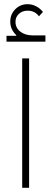

<svg xmlns="http://www.w3.org/2000/svg" viewBox="-20 -897 246 917"><path d="M86 -618H119V0H86ZM11 -726H57L58 -729Q29 -756 29 -794Q29 -829 53 -853Q77 -877 112 -877Q133 -877 152.5 -867Q172 -857 185 -840L166 -819Q147 -846 112 -846Q87 -846 70.5 -831Q54 -816 54 -793Q54 -764 77 -746Q100 -728 136 -728H197V-698H11Z"/></svg>

Font: IBM Plex Sans Arabic ExtraLight
Style: Regular
Weight: 200
Designer: Mike Abbink, Paul van der Laan, Pieter van Rosmalen, Wael Morcos, Khajak Apelian
Foundry: Bold Monday
Version: Version 1.1